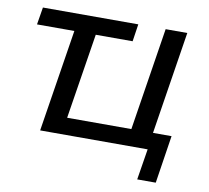

<svg xmlns="http://www.w3.org/2000/svg" viewBox="-73 -584 864 795"><g transform="rotate(10 359.5 -186.5)"><path d="M553 130 574 0H122L190 -430H33L45 -503H446L435 -430H280L223 -71H493L561 -503H652L584 -71H662L631 130Z"/></g></svg>

Font: Mulish Medium
Style: Italic
Weight: 500
Italic angle: -9°
Designer: Vernon Adams
Foundry: Vernon Adams
Version: Version 3.603; ttfautohint (v1.8.3)